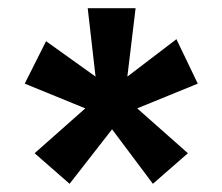

<svg xmlns="http://www.w3.org/2000/svg" viewBox="-20 -744 540 466"><path d="M309.1 -724.1 289.1 -558.1 408.2 -648.9 460 -541 313 -481 436 -372.1 351.1 -297.9 252 -430.2 148.9 -297.9 64 -372.1 187 -481 40 -541 91.8 -644 211.9 -558.1 192.9 -724.1Z"/></svg>

Font: Stilu SemiBold
Style: Regular
Weight: 600
Designer: Genilson Lima Santos
Foundry: Genilson Lima Santos
Version: Version 1.200;PS 001.200;hotconv 1.0.88;makeotf.lib2.5.64775